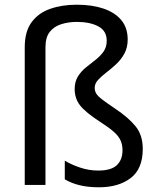

<svg xmlns="http://www.w3.org/2000/svg" viewBox="-20 -785 671 815"><path d="M522 -617Q522 -583 508 -557.5Q494 -532 473 -512.5Q452 -493 431 -477Q410 -461 396 -445.5Q382 -430 382 -412Q382 -399 388.5 -388Q395 -377 414 -362.5Q433 -348 470 -323Q524 -287 555 -249.5Q586 -212 586 -153Q586 -68 534.5 -29Q483 10 400 10Q353 10 317 1Q281 -8 255 -24V-103Q281 -87 319 -74Q357 -61 397 -61Q452 -61 476 -84Q500 -107 500 -147Q500 -171 491.5 -189.5Q483 -208 462.5 -226Q442 -244 406 -267Q343 -308 320 -337.5Q297 -367 297 -407Q297 -438 310.5 -460Q324 -482 344.5 -498.5Q365 -515 385.5 -531Q406 -547 419.5 -566Q433 -585 433 -612Q433 -654 397.5 -673Q362 -692 306 -692Q271 -692 240.5 -682.5Q210 -673 191.5 -650Q173 -627 173 -584V0H85V-584Q85 -651 114 -690.5Q143 -730 193 -747.5Q243 -765 306 -765Q371 -765 419.5 -748.5Q468 -732 495 -699.5Q522 -667 522 -617Z"/></svg>

Font: Noto Sans Tai Tham
Style: Regular
Weight: 400
Designer: Monotype Design Team 2013. Revised by David WIlliams 2020
Foundry: Monotype Imaging Inc.
Version: Version 2.002